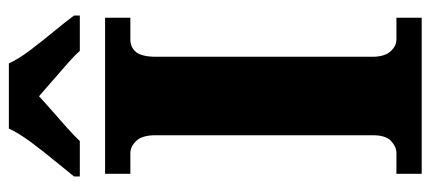

<svg xmlns="http://www.w3.org/2000/svg" viewBox="-289 -682 971 433"><g transform="rotate(-90 196.5 -465.5)"><path d="M21 0V-57H68Q82 -57 95 -69Q108 -81 108 -110V-600Q108 -631 95 -644Q82 -657 68 -657H21V-714H373V-657H324Q306 -657 295.5 -644Q285 -631 285 -599V-111Q285 -84 297 -70.5Q309 -57 324 -57H373V0ZM15 -784Q30 -803 51.5 -829Q73 -855 93 -882Q113 -909 123 -931H270Q280 -909 300.5 -882Q321 -855 342.5 -829Q364 -803 378 -784V-771H298Q289 -782 270 -798.5Q251 -815 230.5 -833Q210 -851 196 -863Q182 -850 162.5 -833Q143 -816 124.5 -799.5Q106 -783 95 -771H15Z"/></g></svg>

Font: Noto Serif Armenian SemiCondensed ExtraBold
Style: Regular
Weight: 800
Width: 4
Designer: Monotype Design Team
Foundry: Monotype Imaging Inc.
Version: Version 2.008; ttfautohint (v1.8.4.7-5d5b)